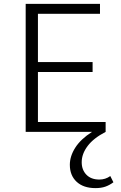

<svg xmlns="http://www.w3.org/2000/svg" viewBox="-20 -678 621 987"><path d="M563 259Q543 274 521.5 281.5Q500 289 471 289Q409 289 374 256.5Q339 224 339 169Q339 125 367 81Q395 37 453 0H112V-658H494V-607H175V-359H456V-308H175V-51H523V0Q461 32 430.5 72.5Q400 113 400 156Q400 195 424 220Q448 245 491 245Q522 245 547 227Z"/></svg>

Font: Ysabeau Infant Semilight
Style: Regular
Weight: 300
Designer: Christian Thalmann (Catharsis Fonts)
Version: Version 0.003